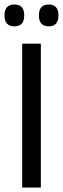

<svg xmlns="http://www.w3.org/2000/svg" viewBox="-22 -833 280 853"><path d="M159.5 0H76.5V-639H159.5ZM41.5 -716Q20 -716 9 -728.2Q-2 -740.5 -2 -763V-766.5Q-2 -789 9 -801Q20 -813 41.5 -813Q64 -813 74.8 -801Q85.5 -789 85.5 -766.5V-763Q85.5 -740.5 74.8 -728.2Q64 -716 41.5 -716ZM194.5 -716Q172.5 -716 161.8 -728.2Q151 -740.5 151 -763V-766.5Q151 -789 161.8 -801Q172.5 -813 194.5 -813Q216 -813 226.8 -801Q237.5 -789 237.5 -766.5V-763Q237.5 -740.5 226.8 -728.2Q216 -716 194.5 -716Z"/></svg>

Font: Anek Gujarati Medium
Style: Regular
Weight: 400
Version: Version 1.003